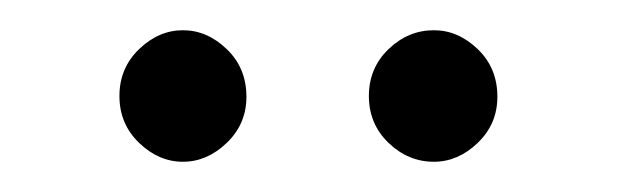

<svg xmlns="http://www.w3.org/2000/svg" viewBox="-20 -578 410 127"><path d="M309 -514Q309 -496 296 -483.5Q283 -471 267 -471Q250 -471 237 -483.5Q224 -496 224 -514.5Q224 -533 237 -545.5Q250 -558 267 -558Q283 -558 296 -545.5Q309 -533 309 -514ZM143 -514Q143 -496 130 -483.5Q117 -471 101 -471Q85 -471 72 -483.5Q59 -496 59 -514.5Q59 -533 72 -545.5Q85 -558 101 -558Q117 -558 130 -545.5Q143 -533 143 -514Z"/></svg>

Font: Josefin Slab SemiBold
Style: Regular
Weight: 600
Designer: Santiago Orozco
Foundry: Typemade
Version: Version 2.000